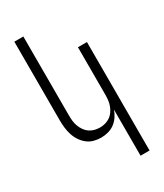

<svg xmlns="http://www.w3.org/2000/svg" viewBox="-231 -824 963 1127"><g transform="rotate(-30 250.0 -260.0)"><path d="M373 215V-97Q365 -74 351.5 -54Q338 -34 318.5 -19.5Q299 -5 275 1.5Q251 8 227 8Q202 8 178 1.5Q154 -5 134.5 -20.5Q115 -36 101 -57Q87 -78 79.5 -102Q72 -126 69 -150.5Q66 -175 66 -200V-735H127V-200Q127 -181 129 -162.5Q131 -144 137.5 -126.5Q144 -109 154.5 -93.5Q165 -78 180 -67.5Q195 -57 213 -52Q231 -47 250 -47Q269 -47 287 -52Q305 -57 320 -67.5Q335 -78 345.5 -93.5Q356 -109 362.5 -126.5Q369 -144 371 -162.5Q373 -181 373 -200V-520H434V215Z"/></g></svg>

Font: Iosevka Fixed SS04 Light
Style: Regular
Weight: 300
Monospace: yes
Designer: Belleve Invis
Foundry: Belleve Invis
Version: Version 32.5.0